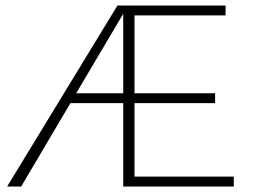

<svg xmlns="http://www.w3.org/2000/svg" viewBox="-20 -678 918 698"><path d="M469 -36H830V0H428V-303H236L57 0H6L407 -658H800V-622H469V-339H762V-303H469ZM257 -339H428V-628Z"/></svg>

Font: EauTestInfant Light
Style: Regular
Weight: 300
Designer: Christian Thalmann (Catharsis Fonts)
Version: Version 0.001;PS 000.001;hotconv 1.0.88;makeotf.lib2.5.64775